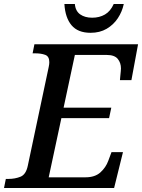

<svg xmlns="http://www.w3.org/2000/svg" viewBox="-42 -934 706 954"><path d="M-22 0 -13 -45H0Q33 -45 60 -56Q87 -67 96 -110L200 -601Q203 -615 203 -625Q203 -654 182.5 -661.5Q162 -669 133 -669H120L129 -714H644L611 -536H554Q554 -540 555.5 -553.5Q557 -567 558 -579Q559 -591 559 -594Q559 -622 543 -641.5Q527 -661 488 -661H330L274 -399H511L500 -347H263L200 -53H383Q430 -53 457 -77.5Q484 -102 496 -135L512 -178H569L525 0ZM408 -771Q345 -771 313.5 -808.5Q282 -846 278 -914H330Q333 -879 356.5 -862.5Q380 -846 416 -846Q452 -846 479.5 -862Q507 -878 523 -914H573Q565 -876 543.5 -843.5Q522 -811 488 -791Q454 -771 408 -771Z"/></svg>

Font: Noto Serif Medium
Style: Italic
Weight: 500
Italic angle: -12°
Designer: Monotype Design Team
Foundry: Monotype Imaging Inc.
Version: Version 2.014; ttfautohint (v1.8.4.7-5d5b)